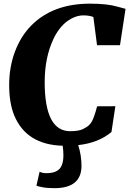

<svg xmlns="http://www.w3.org/2000/svg" viewBox="-20 -776 695 1032"><path d="M192.9 147Q207.5 154.8 228.5 154.8Q249.5 154.8 265.4 150.9Q281.2 147 293 137.7Q320.8 117.2 320.8 57.6Q320.8 34.2 316.9 7.3Q122.1 2 56.6 -155.3Q29.3 -222.2 29.3 -318.8Q29.3 -415.5 60.3 -498.3Q91.3 -581.1 147.9 -638.7Q264.2 -756.3 463.4 -756.3Q557.6 -756.3 611.3 -740.2Q625 -735.8 638.7 -732.9L654.8 -728.5L625 -533.2H501.5L481.9 -684.6Q459 -693.4 428 -693.4Q397 -693.4 365.5 -677Q334 -660.6 309.8 -632.8Q285.6 -605 268.1 -568.4Q220.2 -467.3 220.2 -335Q220.2 -70.8 356.9 -70.8Q402.3 -70.8 425.5 -82Q448.7 -93.3 459 -103.8Q469.2 -114.3 474.9 -125.2Q480.5 -136.2 485.1 -149.2Q489.7 -162.1 494.1 -176.3L502 -204.6L600.1 -205.1L579.1 -66.4Q508.8 -7.8 400.4 3.9Q418 59.1 418 115.2Q418 235.4 272.5 235.4Q232.4 235.4 206.1 230Q179.7 224.6 175.8 221.7Z"/></svg>

Font: Merriweather
Style: Heavy Italic
Weight: 900
Italic angle: -7°
Designer: Eben Sorkin
Foundry: Eben Sorkin
Version: Version 1.001